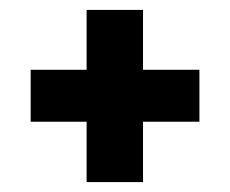

<svg xmlns="http://www.w3.org/2000/svg" viewBox="-20 -510 464 388"><path d="M155 -142V-490H269V-142ZM42 -264V-369H383V-264Z"/></svg>

Font: Bricolage Grotesque 72pt SemiCondensed
Style: Bold
Weight: 700
Width: 4
Designer: Mathieu Triay
Foundry: Atelier Triay
Version: Version 1.001;gftools[0.9.33.dev8+g029e19f]